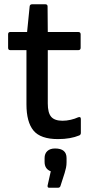

<svg xmlns="http://www.w3.org/2000/svg" viewBox="-20 -640 429 900"><path d="M252 12Q170 12 137 -28Q104 -68 104 -151V-405H28Q18 -405 18 -416V-479Q18 -490 28 -490H107L119 -610Q120 -620 131 -620H192Q203 -620 203 -610L204 -490H347Q358 -490 358 -479V-416Q358 -405 347 -405H204V-155Q204 -111 220 -92.5Q236 -74 273 -74Q292 -74 311.5 -78.5Q331 -83 346 -90Q359 -95 359 -82V-17Q359 -8 351 -5Q332 3 307 7.5Q282 12 252 12ZM210 240Q202 240 203 230L218 163Q189 152 189 119V101Q189 80 202 68Q215 56 238 56Q292 56 292 101V120Q292 134 289.5 146Q287 158 283 171L263 233Q260 240 252 240Z"/></svg>

Font: Sofia Sans SemiBold
Style: Regular
Weight: 600
Designer: Botio Nikoltchev, Ani Petrova
Foundry: lettersoup
Version: Version 4.101; ttfautohint (v1.8.4.7-5d5b)